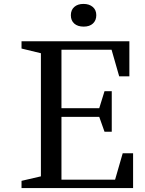

<svg xmlns="http://www.w3.org/2000/svg" viewBox="-20 -961 740 981"><path d="M90 -750H641V-571H589L550 -707H294V-408H487L514 -495H551V-288H514L487 -364H294V-43H568L607 -178H660V0H90V-37L189 -60V-689L90 -713ZM342 -883Q342 -910 359.5 -925.5Q377 -941 406.5 -941Q436 -941 454 -925.5Q472 -910 472 -883.5Q472 -857 455 -841Q438 -825 407.5 -825Q377 -825 359.5 -840.5Q342 -856 342 -883Z"/></svg>

Font: Ledger
Style: Regular
Weight: 400
Designer: Denis Masharov
Foundry: Denis Masharov
Version: 1.001